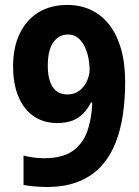

<svg xmlns="http://www.w3.org/2000/svg" viewBox="-20 -743 561 773"><path d="M483.9 -412.1Q483.9 -345.2 474.9 -282.7Q465.8 -220.2 444.8 -167Q423.8 -113.8 387.7 -74.2Q351.6 -34.7 297.6 -12.5Q243.7 9.8 168.9 9.8Q146.5 9.8 120.4 7.6Q94.2 5.4 74.7 1.5V-116.7Q93.3 -111.8 114.7 -108.9Q136.2 -106 158.2 -106Q229.5 -106 270.8 -134Q312 -162.1 330.6 -212.4Q349.1 -262.7 351.6 -330.1H346.2Q333.5 -305.2 315.7 -286.6Q297.9 -268.1 272.5 -257.8Q247.1 -247.6 210.9 -247.6Q155.3 -247.6 115.2 -275.4Q75.2 -303.2 54 -354.5Q32.7 -405.8 32.7 -475.6Q32.7 -551.3 58.8 -606.7Q85 -662.1 134 -692.6Q183.1 -723.1 251.5 -723.1Q302.7 -723.1 345.5 -703.4Q388.2 -683.6 419.2 -644.3Q450.2 -605 467 -546.9Q483.9 -488.8 483.9 -412.1ZM253.4 -604Q217.8 -604 195.1 -573.2Q172.4 -542.5 172.4 -478Q172.4 -422.9 192.1 -392.8Q211.9 -362.8 251.5 -362.8Q280.3 -362.8 300 -378.4Q319.8 -394 330.3 -417.2Q340.8 -440.4 340.8 -463.4Q340.8 -484.4 336.2 -508.8Q331.5 -533.2 321.3 -554.7Q311 -576.2 294.4 -590.1Q277.8 -604 253.4 -604Z"/></svg>

Font: Open Sans SemiCondensed
Style: Bold
Weight: 700
Width: 4
Designer: Monotype Design Team
Foundry: Monotype Imaging Inc.
Version: Version 3.003